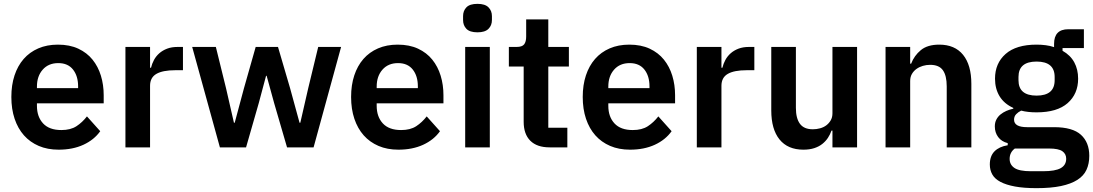

<svg xmlns="http://www.w3.org/2000/svg" viewBox="-20 -766 5682 998"><path d="M285 12Q227 12 181.5 -7.5Q136 -27 104.5 -62.5Q73 -98 56 -148.5Q39 -199 39 -262Q39 -324 55.5 -374Q72 -424 103 -459.5Q134 -495 179 -514.5Q224 -534 281 -534Q342 -534 387 -513Q432 -492 461 -456Q490 -420 504.5 -372.5Q519 -325 519 -271V-229H172V-216Q172 -159 204 -124.5Q236 -90 299 -90Q347 -90 377.5 -110Q408 -130 432 -161L501 -84Q469 -39 413.5 -13.5Q358 12 285 12ZM283 -438Q232 -438 202 -404Q172 -370 172 -316V-308H386V-317Q386 -371 359.5 -404.5Q333 -438 283 -438Z M632 0V-522H760V-414H765Q770 -435 780.5 -454.5Q791 -474 808 -489Q825 -504 848.5 -513Q872 -522 903 -522H931V-401H891Q826 -401 793 -382Q760 -363 760 -320V0Z M979 -522H1102L1155 -307L1196 -128H1200L1248 -307L1309 -522H1425L1488 -307L1537 -128H1541L1582 -307L1634 -522H1753L1610 0H1472L1405 -230L1366 -372H1363L1325 -230L1259 0H1123Z M2051 12Q1993 12 1947.5 -7.5Q1902 -27 1870.5 -62.5Q1839 -98 1822 -148.5Q1805 -199 1805 -262Q1805 -324 1821.5 -374Q1838 -424 1869 -459.5Q1900 -495 1945 -514.5Q1990 -534 2047 -534Q2108 -534 2153 -513Q2198 -492 2227 -456Q2256 -420 2270.5 -372.5Q2285 -325 2285 -271V-229H1938V-216Q1938 -159 1970 -124.5Q2002 -90 2065 -90Q2113 -90 2143.5 -110Q2174 -130 2198 -161L2267 -84Q2235 -39 2179.5 -13.5Q2124 12 2051 12ZM2049 -438Q1998 -438 1968 -404Q1938 -370 1938 -316V-308H2152V-317Q2152 -371 2125.5 -404.5Q2099 -438 2049 -438Z M2462 -598Q2422 -598 2404.5 -616Q2387 -634 2387 -662V-682Q2387 -710 2404.5 -728Q2422 -746 2462 -746Q2501 -746 2519 -728Q2537 -710 2537 -682V-662Q2537 -634 2519 -616Q2501 -598 2462 -598ZM2398 -522H2526V0H2398Z M2837 0Q2771 0 2736.5 -34.5Q2702 -69 2702 -133V-420H2625V-522H2665Q2694 -522 2704.5 -535.5Q2715 -549 2715 -576V-665H2830V-522H2937V-420H2830V-102H2929V0Z M3255 12Q3197 12 3151.5 -7.5Q3106 -27 3074.5 -62.5Q3043 -98 3026 -148.5Q3009 -199 3009 -262Q3009 -324 3025.5 -374Q3042 -424 3073 -459.5Q3104 -495 3149 -514.5Q3194 -534 3251 -534Q3312 -534 3357 -513Q3402 -492 3431 -456Q3460 -420 3474.5 -372.5Q3489 -325 3489 -271V-229H3142V-216Q3142 -159 3174 -124.5Q3206 -90 3269 -90Q3317 -90 3347.5 -110Q3378 -130 3402 -161L3471 -84Q3439 -39 3383.5 -13.5Q3328 12 3255 12ZM3253 -438Q3202 -438 3172 -404Q3142 -370 3142 -316V-308H3356V-317Q3356 -371 3329.5 -404.5Q3303 -438 3253 -438Z M3602 0V-522H3730V-414H3735Q3740 -435 3750.5 -454.5Q3761 -474 3778 -489Q3795 -504 3818.5 -513Q3842 -522 3873 -522H3901V-401H3861Q3796 -401 3763 -382Q3730 -363 3730 -320V0Z M4307 -87H4302Q4295 -67 4283.5 -49.5Q4272 -32 4254.5 -18Q4237 -4 4212.5 4Q4188 12 4156 12Q4075 12 4032 -41Q3989 -94 3989 -192V-522H4117V-205Q4117 -151 4138 -122.5Q4159 -94 4205 -94Q4224 -94 4242.5 -99Q4261 -104 4275 -114.5Q4289 -125 4298 -140.5Q4307 -156 4307 -177V-522H4435V0H4307Z M4583 0V-522H4711V-435H4716Q4732 -477 4766.5 -505.5Q4801 -534 4862 -534Q4943 -534 4986 -481Q5029 -428 5029 -330V0H4901V-317Q4901 -373 4881 -401Q4861 -429 4815 -429Q4795 -429 4776.5 -423.5Q4758 -418 4743.5 -407.5Q4729 -397 4720 -381.5Q4711 -366 4711 -345V0Z M5642 44Q5642 85 5627.5 116.5Q5613 148 5580 169Q5547 190 5495 201Q5443 212 5368 212Q5302 212 5256 203.5Q5210 195 5180.5 179.5Q5151 164 5138 141Q5125 118 5125 89Q5125 45 5149.5 20.5Q5174 -4 5218 -11V-22Q5186 -30 5168.5 -53.5Q5151 -77 5151 -109Q5151 -129 5159 -144.5Q5167 -160 5180.5 -171Q5194 -182 5211 -189.5Q5228 -197 5247 -201V-205Q5199 -227 5175.5 -266Q5152 -305 5152 -357Q5152 -437 5207 -485.5Q5262 -534 5368 -534Q5392 -534 5415.5 -531Q5439 -528 5459 -521V-538Q5459 -614 5533 -614H5614V-516H5503V-502Q5544 -479 5564 -442Q5584 -405 5584 -357Q5584 -278 5529.5 -230Q5475 -182 5368 -182Q5322 -182 5288 -191Q5273 -184 5262 -172.5Q5251 -161 5251 -144Q5251 -105 5319 -105H5459Q5555 -105 5598.5 -65.5Q5642 -26 5642 44ZM5522 59Q5522 34 5502 20Q5482 6 5433 6H5255Q5228 26 5228 60Q5228 90 5253 107Q5278 124 5338 124H5402Q5465 124 5493.5 108Q5522 92 5522 59ZM5368 -269Q5462 -269 5462 -349V-366Q5462 -446 5368 -446Q5274 -446 5274 -366V-349Q5274 -269 5368 -269Z"/></svg>

Font: IBM Plex Sans Thai Looped SemiBold
Style: Regular
Weight: 600
Designer: Mike Abbink, Paul van der Laan, Pieter van Rosmalen, Ben Mitchell, Mark Frömberg
Foundry: Bold Monday
Version: Version 1.1